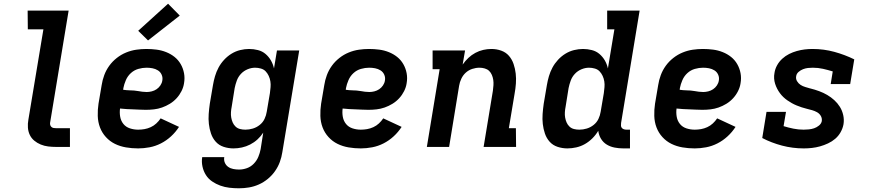

<svg xmlns="http://www.w3.org/2000/svg" viewBox="-20 -792 4690 1035"><path d="M282 0Q261 0 240 -2.5Q219 -5 199.5 -13Q180 -21 164.5 -34Q149 -47 140.5 -65Q132 -83 130.5 -104Q129 -125 133 -147L214 -634H130L129 -735H350L250 -130Q249 -124 251 -117.5Q253 -111 258 -107Q263 -103 269 -102Q275 -101 282 -101H357V0Z M725 8Q691 8 659 2.5Q627 -3 599.5 -16.5Q572 -30 551 -53Q530 -76 519 -105Q508 -134 507 -167Q506 -200 511 -233L528 -333Q532 -360 542 -387Q552 -414 569 -437.5Q586 -461 609.5 -479.5Q633 -498 660 -509Q687 -520 714.5 -524Q742 -528 769 -528Q797 -528 824 -524.5Q851 -521 876 -511Q901 -501 921 -485Q941 -469 954 -446.5Q967 -424 972 -397.5Q977 -371 972 -343Q969 -322 958.5 -301Q948 -280 932 -262.5Q916 -245 895.5 -232.5Q875 -220 853.5 -212.5Q832 -205 810 -202.5Q788 -200 766 -200Q749 -200 731.5 -201Q714 -202 696.5 -202.5Q679 -203 662 -204Q645 -205 627 -207Q624 -184 628 -162Q632 -140 645.5 -123.5Q659 -107 680.5 -100Q702 -93 725 -93Q742 -93 759 -96Q776 -99 792.5 -106.5Q809 -114 822.5 -126.5Q836 -139 846 -154L945 -108Q927 -80 902 -57Q877 -34 847.5 -19Q818 -4 786.5 2Q755 8 725 8ZM771 -296Q784 -296 798 -299.5Q812 -303 824 -311Q836 -319 844.5 -331.5Q853 -344 855 -358Q858 -374 851.5 -389Q845 -404 831.5 -412.5Q818 -421 802 -424Q786 -427 770 -427Q748 -427 725.5 -420.5Q703 -414 685.5 -398Q668 -382 658.5 -360Q649 -338 645 -317L644 -308Q653 -307 662 -306Q671 -305 680 -305Q691 -305 702.5 -304Q714 -303 725 -301Q736 -299 747.5 -297.5Q759 -296 771 -296ZM778 -574 725 -626 886 -772 949 -708Z M1268 223Q1242 223 1216.5 220Q1191 217 1167.5 208.5Q1144 200 1123.5 186Q1103 172 1090 151.5Q1077 131 1071.5 106Q1066 81 1070 55H1189Q1186 71 1192 85Q1198 99 1210 107.5Q1222 116 1237.5 119Q1253 122 1269 122Q1290 122 1311 114.5Q1332 107 1348 90.5Q1364 74 1372.5 53.5Q1381 33 1385 12L1399 -77Q1386 -57 1368 -40.5Q1350 -24 1328.5 -13Q1307 -2 1284 3Q1261 8 1239 8Q1211 8 1185.5 -0.5Q1160 -9 1143 -28Q1126 -47 1117.5 -72Q1109 -97 1106 -123.5Q1103 -150 1105 -177.5Q1107 -205 1111 -233L1128 -333Q1132 -357 1139 -381Q1146 -405 1158 -427.5Q1170 -450 1188 -469.5Q1206 -489 1228 -502.5Q1250 -516 1274.5 -522Q1299 -528 1323 -528Q1347 -528 1370.5 -522Q1394 -516 1411.5 -501Q1429 -486 1440.5 -466Q1452 -446 1457 -423L1473 -520H1593L1502 28Q1498 55 1488.5 81Q1479 107 1462.5 130.5Q1446 154 1423.5 172.5Q1401 191 1375 202.5Q1349 214 1322 218.5Q1295 223 1268 223ZM1303 -93Q1323 -93 1343 -99Q1363 -105 1380 -118.5Q1397 -132 1406 -151Q1415 -170 1418 -190L1435 -290Q1437 -306 1438.5 -322Q1440 -338 1437.5 -353.5Q1435 -369 1428.5 -383Q1422 -397 1412 -407.5Q1402 -418 1386.5 -422.5Q1371 -427 1355 -427Q1335 -427 1314.5 -418.5Q1294 -410 1279 -394Q1264 -378 1256.5 -357.5Q1249 -337 1245 -317L1229 -217Q1226 -202 1225 -187Q1224 -172 1226.5 -158Q1229 -144 1234.5 -131.5Q1240 -119 1250 -109.5Q1260 -100 1274 -96.5Q1288 -93 1303 -93Z M1925 8Q1891 8 1859 2.5Q1827 -3 1799.5 -16.5Q1772 -30 1751 -53Q1730 -76 1719 -105Q1708 -134 1707 -167Q1706 -200 1711 -233L1728 -333Q1732 -360 1742 -387Q1752 -414 1769 -437.5Q1786 -461 1809.5 -479.5Q1833 -498 1860 -509Q1887 -520 1914.5 -524Q1942 -528 1969 -528Q1997 -528 2024 -524.5Q2051 -521 2076 -511Q2101 -501 2121 -485Q2141 -469 2154 -446.5Q2167 -424 2172 -397.5Q2177 -371 2172 -343Q2169 -322 2158.5 -301Q2148 -280 2132 -262.5Q2116 -245 2095.5 -232.5Q2075 -220 2053.5 -212.5Q2032 -205 2010 -202.5Q1988 -200 1966 -200Q1949 -200 1931.5 -201Q1914 -202 1896.5 -202.5Q1879 -203 1862 -204Q1845 -205 1827 -207Q1824 -184 1828 -162Q1832 -140 1845.5 -123.5Q1859 -107 1880.5 -100Q1902 -93 1925 -93Q1942 -93 1959 -96Q1976 -99 1992.5 -106.5Q2009 -114 2022.5 -126.5Q2036 -139 2046 -154L2145 -108Q2127 -80 2102 -57Q2077 -34 2047.5 -19Q2018 -4 1986.5 2Q1955 8 1925 8ZM1971 -296Q1984 -296 1998 -299.5Q2012 -303 2024 -311Q2036 -319 2044.5 -331.5Q2053 -344 2055 -358Q2058 -374 2051.5 -389Q2045 -404 2031.5 -412.5Q2018 -421 2002 -424Q1986 -427 1970 -427Q1948 -427 1925.5 -420.5Q1903 -414 1885.5 -398Q1868 -382 1858.5 -360Q1849 -338 1845 -317L1844 -308Q1853 -307 1862 -306Q1871 -305 1880 -305Q1891 -305 1902.5 -304Q1914 -303 1925 -301Q1936 -299 1947.5 -297.5Q1959 -296 1971 -296Z M2281 0 2350 -419H2312V-520H2487L2474 -444Q2488 -464 2505 -480Q2522 -496 2542.5 -507Q2563 -518 2585 -523Q2607 -528 2629 -528Q2657 -528 2682 -519Q2707 -510 2723.5 -491Q2740 -472 2748.5 -447Q2757 -422 2760 -395.5Q2763 -369 2761 -341.5Q2759 -314 2754 -287L2723 -101H2761L2762 0H2587L2637 -303Q2639 -318 2640 -332.5Q2641 -347 2639 -361Q2637 -375 2631.5 -388Q2626 -401 2616.5 -410Q2607 -419 2593 -423Q2579 -427 2565 -427Q2545 -427 2525.5 -420.5Q2506 -414 2491 -400.5Q2476 -387 2467 -368Q2458 -349 2455 -330L2401 0Z M3039 8Q3011 8 2985.5 -0.5Q2960 -9 2943 -28Q2926 -47 2917.5 -72Q2909 -97 2906 -123.5Q2903 -150 2905 -177.5Q2907 -205 2911 -233L2928 -333Q2932 -357 2939 -381Q2946 -405 2958 -427.5Q2970 -450 2988 -469.5Q3006 -489 3028 -502.5Q3050 -516 3074.5 -522Q3099 -528 3123 -528Q3147 -528 3170.5 -522Q3194 -516 3211.5 -501Q3229 -486 3240.5 -466Q3252 -446 3257 -423L3292 -634H3253V-735H3428L3328 -129Q3327 -121 3327.5 -114Q3328 -107 3332.5 -102Q3337 -97 3343.5 -95Q3350 -93 3358 -93H3376V8H3341Q3316 8 3293 3.5Q3270 -1 3251 -12.5Q3232 -24 3220 -43.5Q3208 -63 3205 -87Q3192 -65 3173.5 -46.5Q3155 -28 3133 -15.5Q3111 -3 3086.5 2.5Q3062 8 3039 8ZM3103 -93Q3123 -93 3143 -99Q3163 -105 3180 -118.5Q3197 -132 3206 -151Q3215 -170 3218 -190L3235 -290Q3237 -306 3238.5 -322Q3240 -338 3237.5 -353.5Q3235 -369 3228.5 -383Q3222 -397 3212 -407.5Q3202 -418 3186.5 -422.5Q3171 -427 3155 -427Q3135 -427 3114.5 -418.5Q3094 -410 3079 -394Q3064 -378 3056.5 -357.5Q3049 -337 3045 -317L3029 -217Q3026 -202 3025 -187Q3024 -172 3026.5 -158Q3029 -144 3034.5 -131.5Q3040 -119 3050 -109.5Q3060 -100 3074 -96.5Q3088 -93 3103 -93Z M3725 8Q3691 8 3659 2.5Q3627 -3 3599.5 -16.5Q3572 -30 3551 -53Q3530 -76 3519 -105Q3508 -134 3507 -167Q3506 -200 3511 -233L3528 -333Q3532 -360 3542 -387Q3552 -414 3569 -437.5Q3586 -461 3609.5 -479.5Q3633 -498 3660 -509Q3687 -520 3714.5 -524Q3742 -528 3769 -528Q3797 -528 3824 -524.5Q3851 -521 3876 -511Q3901 -501 3921 -485Q3941 -469 3954 -446.5Q3967 -424 3972 -397.5Q3977 -371 3972 -343Q3969 -322 3958.5 -301Q3948 -280 3932 -262.5Q3916 -245 3895.5 -232.5Q3875 -220 3853.5 -212.5Q3832 -205 3810 -202.5Q3788 -200 3766 -200Q3749 -200 3731.5 -201Q3714 -202 3696.5 -202.5Q3679 -203 3662 -204Q3645 -205 3627 -207Q3624 -184 3628 -162Q3632 -140 3645.5 -123.5Q3659 -107 3680.5 -100Q3702 -93 3725 -93Q3742 -93 3759 -96Q3776 -99 3792.5 -106.5Q3809 -114 3822.5 -126.5Q3836 -139 3846 -154L3945 -108Q3927 -80 3902 -57Q3877 -34 3847.5 -19Q3818 -4 3786.5 2Q3755 8 3725 8ZM3771 -296Q3784 -296 3798 -299.5Q3812 -303 3824 -311Q3836 -319 3844.5 -331.5Q3853 -344 3855 -358Q3858 -374 3851.5 -389Q3845 -404 3831.5 -412.5Q3818 -421 3802 -424Q3786 -427 3770 -427Q3748 -427 3725.5 -420.5Q3703 -414 3685.5 -398Q3668 -382 3658.5 -360Q3649 -338 3645 -317L3644 -308Q3653 -307 3662 -306Q3671 -305 3680 -305Q3691 -305 3702.5 -304Q3714 -303 3725 -301Q3736 -299 3747.5 -297.5Q3759 -296 3771 -296Z M4313 8Q4253 8 4196 -7Q4139 -22 4089 -48L4112 -189H4217L4204 -112Q4230 -104 4257 -98.5Q4284 -93 4312 -93Q4326 -93 4340.5 -94.5Q4355 -96 4368.5 -100.5Q4382 -105 4394.5 -115Q4407 -125 4410 -139Q4412 -155 4404.5 -167.5Q4397 -180 4384.5 -187Q4372 -194 4358 -198Q4344 -202 4329.5 -205.5Q4315 -209 4301.5 -213.5Q4288 -218 4274.5 -223.5Q4261 -229 4248.5 -236Q4236 -243 4224.5 -251Q4213 -259 4203 -268.5Q4193 -278 4184.5 -289.5Q4176 -301 4169.5 -313.5Q4163 -326 4158.5 -340Q4154 -354 4153 -369Q4152 -384 4155 -399Q4158 -420 4169 -440Q4180 -460 4197 -475.5Q4214 -491 4234 -501Q4254 -511 4275.5 -517Q4297 -523 4318 -525.5Q4339 -528 4360 -528Q4421 -528 4477.5 -512.5Q4534 -497 4585 -472L4563 -339H4458L4469 -407Q4443 -415 4416.5 -421Q4390 -427 4361 -427Q4348 -427 4335 -425.5Q4322 -424 4309 -419Q4296 -414 4285 -404.5Q4274 -395 4272 -382Q4269 -367 4276.5 -354.5Q4284 -342 4295.5 -334.5Q4307 -327 4321 -323Q4335 -319 4348 -315H4349Q4373 -309 4396 -300.5Q4419 -292 4439.5 -280Q4460 -268 4477.5 -252Q4495 -236 4507.5 -216Q4520 -196 4525.5 -171.5Q4531 -147 4527 -122Q4523 -100 4511.5 -79.5Q4500 -59 4482.5 -44Q4465 -29 4443.5 -19Q4422 -9 4400.5 -3Q4379 3 4357 5.5Q4335 8 4313 8Z"/></svg>

Font: Iosevka Etoile
Style: Bold Italic
Weight: 700
Italic angle: -9°
Designer: Belleve Invis
Foundry: Belleve Invis
Version: Version 28.1.0; ttfautohint (v1.8.4)